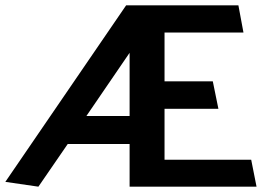

<svg xmlns="http://www.w3.org/2000/svg" viewBox="-20 -700 1003 720"><path d="M0 -18 453 -680H874L893 -578H597V-395H778L799 -292H597V-101H922L942 0H466V-160H234L124 0ZM304 -265H466V-502Z"/></svg>

Font: Palanquin Dark
Style: Regular
Weight: 400
Designer: Pria Ravichandran
Version: Version 1.001